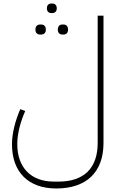

<svg xmlns="http://www.w3.org/2000/svg" viewBox="-20 -829 693 1089"><path d="M334 -633H340C355 -633 366 -642 366 -661C366 -681 355 -690 340 -690H334C319 -690 308 -681 308 -661C308 -642 319 -633 334 -633ZM208 -633H213C229 -633 240 -642 240 -661C240 -681 229 -690 213 -690H208C192 -690 181 -681 181 -661C181 -642 192 -633 208 -633ZM271 -755H277C291 -755 302 -764 302 -782C302 -800 291 -809 277 -809H271C256 -809 246 -800 246 -782C246 -764 256 -755 271 -755ZM299 240C470 240 567 148 567 -18V-740H534V-18C534 125 456 201 312 201H286C156 201 78 122 78 -12C78 -67 94 -134 123 -199L95 -210C66 -143 48 -72 48 -10C48 147 141 240 299 240Z"/></svg>

Font: IBM Plex Arabic ExtraLight
Style: Regular
Weight: 200
Designer: Mike Abbink, Paul van der Laan, Pieter van Rosmalen, Wael Morcos, Khajak Apelian
Foundry: Bold Monday
Version: Version 1.0